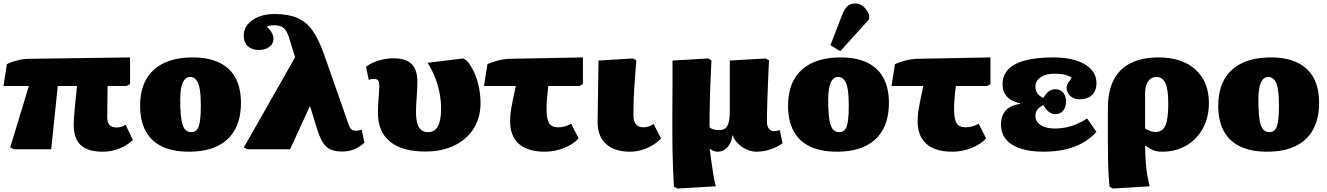

<svg xmlns="http://www.w3.org/2000/svg" viewBox="-27 -863 7673 1110"><path d="M566 14Q481 14 440 -24Q399 -62 399 -142Q399 -157 400.5 -178Q402 -199 404 -223.5Q406 -248 408.5 -273Q411 -298 414 -322.5Q417 -347 418 -366H307L269 0H53L32 -11L140 -366H-7L13 -492Q25 -499 41.5 -504.5Q58 -510 76 -514.5Q94 -519 111 -521Q128 -523 141 -523L725 -531V-377L704 -366H595Q595 -346 594.5 -326Q594 -306 594 -284Q594 -262 593.5 -237.5Q593 -213 593 -183Q593 -155 606 -140.5Q619 -126 646 -126Q660 -126 672.5 -129.5Q685 -133 699 -142L741 -54Q717 -31 688.5 -16Q660 -1 629.5 6.5Q599 14 566 14Z M1065 14Q973 14 910 -16Q847 -46 815 -105.5Q783 -165 783 -251Q783 -342 818 -404Q853 -466 921 -498.5Q989 -531 1088 -531Q1178 -531 1240.5 -501Q1303 -471 1334.5 -412.5Q1366 -354 1366 -268Q1366 -177 1331.5 -114Q1297 -51 1230 -18.5Q1163 14 1065 14ZM1079 -99Q1110 -99 1122 -132.5Q1134 -166 1134 -251Q1134 -310 1128 -346.5Q1122 -383 1108 -400.5Q1094 -418 1073 -418Q1044 -418 1029.5 -385.5Q1015 -353 1015 -285Q1015 -181 1029 -140Q1043 -99 1079 -99Z M2064 -114 2080 -38Q2049 -11 2018.5 1Q1988 13 1949 13Q1909 13 1883 1Q1857 -11 1839 -40Q1821 -69 1805 -121L1766 -248H1764L1650 0H1402L1383 -11L1679 -532L1648 -632Q1639 -665 1627.5 -683.5Q1616 -702 1599 -709.5Q1582 -717 1555 -717Q1542 -717 1531 -714.5Q1520 -712 1517 -707Q1530 -695 1538 -683.5Q1546 -672 1550 -661.5Q1554 -651 1554 -639Q1554 -610 1530.5 -592Q1507 -574 1468 -574Q1429 -574 1405.5 -596Q1382 -618 1382 -657Q1382 -694 1405 -722Q1428 -750 1468 -766Q1508 -782 1560 -782Q1637 -782 1689.5 -760.5Q1742 -739 1778.5 -688.5Q1815 -638 1846 -550L1990 -139Q1994 -128 1999.5 -121Q2005 -114 2012 -110.5Q2019 -107 2030 -107Q2039 -107 2046.5 -108.5Q2054 -110 2064 -114Z M2432 13Q2298 13 2228 -44Q2158 -101 2158 -210Q2158 -241 2160 -271.5Q2162 -302 2164 -327Q2166 -352 2166 -366Q2166 -389 2159 -398Q2152 -407 2135 -407Q2128 -407 2119.5 -405.5Q2111 -404 2105 -401L2089 -477Q2119 -500 2162 -513Q2205 -526 2248 -526Q2319 -526 2352.5 -493Q2386 -460 2386 -389Q2386 -370 2385 -347Q2384 -324 2382 -300.5Q2380 -277 2379 -255.5Q2378 -234 2378 -216Q2378 -176 2385.5 -150Q2393 -124 2408.5 -111.5Q2424 -99 2448 -99Q2486 -99 2504.5 -133Q2523 -167 2523 -235Q2523 -280 2514 -326.5Q2505 -373 2487.5 -417Q2470 -461 2445 -500L2651 -525L2670 -514Q2695 -486 2713 -447.5Q2731 -409 2741 -362.5Q2751 -316 2751 -267Q2751 -183 2711.5 -120Q2672 -57 2600 -22Q2528 13 2432 13Z M3123 14Q3024 14 2973 -31Q2922 -76 2922 -163Q2922 -180 2923.5 -198.5Q2925 -217 2929.5 -241Q2934 -265 2940 -295.5Q2946 -326 2955 -366H2771L2791 -492Q2803 -498 2818 -503Q2833 -508 2849.5 -512.5Q2866 -517 2882 -519.5Q2898 -522 2911 -523L3343 -531V-377L3324 -366H3143Q3140 -343 3138.5 -327Q3137 -311 3136 -298.5Q3135 -286 3134 -274.5Q3133 -263 3133 -252.5Q3133 -242 3133 -228Q3133 -173 3148 -150Q3163 -127 3199 -127Q3219 -127 3237.5 -132Q3256 -137 3275 -148L3318 -63Q3286 -28 3232.5 -7Q3179 14 3123 14Z M3615 14Q3526 14 3477 -30.5Q3428 -75 3428 -155Q3428 -172 3428.5 -200.5Q3429 -229 3429.5 -265Q3430 -301 3430.5 -338.5Q3431 -376 3431.5 -411.5Q3432 -447 3432.5 -474Q3433 -501 3433 -513L3633 -525L3652 -514Q3648 -467 3645 -428Q3642 -389 3640 -357Q3638 -325 3637 -297.5Q3636 -270 3635.5 -245.5Q3635 -221 3635 -198Q3635 -162 3649.5 -144.5Q3664 -127 3694 -127Q3709 -127 3725 -132.5Q3741 -138 3751 -147L3795 -62Q3771 -38 3741.5 -21Q3712 -4 3680 5Q3648 14 3615 14Z M3889 227 3869 216Q3866 164 3864 114Q3862 64 3861 11Q3860 -42 3860 -103Q3860 -119 3860 -147Q3860 -175 3860 -211.5Q3860 -248 3860.5 -288.5Q3861 -329 3861 -370Q3861 -411 3861 -448Q3861 -485 3861 -513L4067 -525L4086 -514Q4083 -444 4080.5 -390Q4078 -336 4077 -292Q4076 -248 4075.5 -208.5Q4075 -169 4075 -127Q4086 -118 4099 -114.5Q4112 -111 4133 -111Q4164 -111 4178 -135.5Q4192 -160 4192 -211Q4192 -220 4192 -238.5Q4192 -257 4192 -281Q4192 -305 4192 -334Q4192 -363 4192 -393.5Q4192 -424 4192 -454.5Q4192 -485 4192 -513L4400 -525L4419 -514Q4417 -484 4415.5 -447Q4414 -410 4412.5 -369.5Q4411 -329 4409.5 -289.5Q4408 -250 4407.5 -215.5Q4407 -181 4407 -155Q4407 -141 4412 -129.5Q4417 -118 4425.5 -111.5Q4434 -105 4445 -105Q4456 -105 4464 -106.5Q4472 -108 4481 -111L4497 -35Q4468 -13 4427 0.5Q4386 14 4345 14Q4317 14 4288 0.5Q4259 -13 4237.5 -35.5Q4216 -58 4208 -83Q4203 -40 4179.5 -13Q4156 14 4121 14Q4110 14 4099.5 10Q4089 6 4078 -2H4076Q4081 37 4086 74Q4091 111 4097 146Q4103 181 4111 214Z M4811 14Q4719 14 4656 -16Q4593 -46 4561 -105.5Q4529 -165 4529 -251Q4529 -342 4564 -404Q4599 -466 4667 -498.5Q4735 -531 4834 -531Q4924 -531 4986.5 -501Q5049 -471 5080.5 -412.5Q5112 -354 5112 -268Q5112 -177 5077.5 -114Q5043 -51 4976 -18.5Q4909 14 4811 14ZM4825 -99Q4856 -99 4868 -132.5Q4880 -166 4880 -251Q4880 -310 4874 -346.5Q4868 -383 4854 -400.5Q4840 -418 4819 -418Q4790 -418 4775.5 -385.5Q4761 -353 4761 -285Q4761 -181 4775 -140Q4789 -99 4825 -99ZM4831 -567 4774 -602 4841 -775Q4856 -813 4873 -828Q4890 -843 4918 -843Q4943 -843 4963.5 -826Q4984 -809 4998 -777V-752Z M5479 14Q5380 14 5329 -31Q5278 -76 5278 -163Q5278 -180 5279.5 -198.5Q5281 -217 5285.5 -241Q5290 -265 5296 -295.5Q5302 -326 5311 -366H5127L5147 -492Q5159 -498 5174 -503Q5189 -508 5205.5 -512.5Q5222 -517 5238 -519.5Q5254 -522 5267 -523L5699 -531V-377L5680 -366H5499Q5496 -343 5494.5 -327Q5493 -311 5492 -298.5Q5491 -286 5490 -274.5Q5489 -263 5489 -252.5Q5489 -242 5489 -228Q5489 -173 5504 -150Q5519 -127 5555 -127Q5575 -127 5593.5 -132Q5612 -137 5631 -148L5674 -63Q5642 -28 5588.5 -7Q5535 14 5479 14Z M6005 14Q5927 14 5872 -4.5Q5817 -23 5788.5 -58Q5760 -93 5760 -143Q5760 -195 5788 -225Q5816 -255 5870 -262V-266Q5821 -276 5795 -304Q5769 -332 5769 -375Q5769 -427 5801.5 -461.5Q5834 -496 5899 -513.5Q5964 -531 6062 -531Q6178 -531 6245 -491Q6312 -451 6312 -382Q6312 -338 6286 -313.5Q6260 -289 6214 -289Q6181 -289 6160 -308.5Q6139 -328 6139 -359Q6139 -364 6142 -371.5Q6145 -379 6152 -389.5Q6159 -400 6169 -414Q6154 -425 6128.5 -431Q6103 -437 6069 -437Q6020 -437 5989.5 -416.5Q5959 -396 5959 -361Q5959 -339 5971.5 -322Q5984 -305 6005 -297Q6020 -323 6037 -335Q6054 -347 6074 -347Q6103 -347 6119.5 -327.5Q6136 -308 6136 -275Q6136 -243 6119 -223Q6102 -203 6074 -203Q6054 -203 6036.5 -216.5Q6019 -230 6005 -255Q5984 -247 5971.5 -230.5Q5959 -214 5959 -194Q5959 -160 5989 -140Q6019 -120 6073 -120Q6105 -120 6136.5 -126.5Q6168 -133 6198.5 -146Q6229 -159 6258 -178L6312 -100Q6277 -62 6231 -36.5Q6185 -11 6129 1.5Q6073 14 6005 14Z M6407 227 6387 216Q6385 195 6382.5 155Q6380 115 6379 66.5Q6378 18 6378 -28V-238Q6378 -335 6411 -400Q6444 -465 6509.5 -498Q6575 -531 6671 -531Q6807 -531 6884.5 -460.5Q6962 -390 6962 -267Q6962 -185 6927.5 -121.5Q6893 -58 6832 -22Q6771 14 6692 14Q6671 14 6656 10.5Q6641 7 6627 -1Q6613 -9 6594 -21H6593Q6594 17 6595.5 48.5Q6597 80 6600 108Q6603 136 6608 162Q6613 188 6619 214ZM6653 -100Q6681 -100 6697 -116.5Q6713 -133 6720 -169.5Q6727 -206 6727 -267Q6727 -346 6710.5 -382Q6694 -418 6659 -418Q6628 -418 6610.5 -392.5Q6593 -367 6593 -322V-120Q6603 -114 6613 -109.5Q6623 -105 6633.5 -102.5Q6644 -100 6653 -100Z M7298 14Q7206 14 7143 -16Q7080 -46 7048 -105.5Q7016 -165 7016 -251Q7016 -342 7051 -404Q7086 -466 7154 -498.5Q7222 -531 7321 -531Q7411 -531 7473.5 -501Q7536 -471 7567.5 -412.5Q7599 -354 7599 -268Q7599 -177 7564.5 -114Q7530 -51 7463 -18.5Q7396 14 7298 14ZM7312 -99Q7343 -99 7355 -132.5Q7367 -166 7367 -251Q7367 -310 7361 -346.5Q7355 -383 7341 -400.5Q7327 -418 7306 -418Q7277 -418 7262.5 -385.5Q7248 -353 7248 -285Q7248 -181 7262 -140Q7276 -99 7312 -99Z"/></svg>

Font: Literata Black
Style: Regular
Weight: 900
Designer: Latin by Veronika Burian and Jose Scaglione. Greek by Irene Vlachou. Cyrillic by Vera Evstafieva.
Foundry: TypeTogether
Version: Version 3.103;gftools[0.9.29]